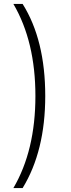

<svg xmlns="http://www.w3.org/2000/svg" viewBox="-20 -762 362 976"><path d="M95 194H48Q160 3 160 -274Q160 -551 48 -742H95Q210 -559 210 -274Q210 6 95 194Z"/></svg>

Font: mBank Light
Style: Regular
Weight: 300
Designer: Julieta Ulanovsky
Foundry: Julieta Ulanovsky
Version: Version 7.200;PS 007.200;hotconv 1.0.88;makeotf.lib2.5.64775